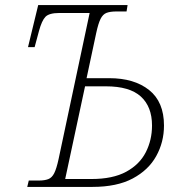

<svg xmlns="http://www.w3.org/2000/svg" viewBox="-20 -734 719 754"><path d="M87 0 93 -25H132Q155 -25 169.5 -30.5Q184 -36 193 -54Q202 -72 210 -109L332 -683H213Q173 -683 158.5 -668Q144 -653 133 -612L116 -549H90L130 -714H481L477 -689H438Q413 -689 398.5 -683.5Q384 -678 375 -660Q366 -642 358 -605L320 -427H409Q507 -427 565.5 -380.5Q624 -334 624 -241Q624 -176 593.5 -121Q563 -66 501 -33Q439 0 343 0ZM236 -31H339Q423 -31 475.5 -59.5Q528 -88 552.5 -136Q577 -184 577 -241Q577 -315 533 -355Q489 -395 396 -395H314Z"/></svg>

Font: Noto Serif ExtraLight
Style: Italic
Weight: 200
Italic angle: -12°
Designer: Monotype Design Team
Foundry: Monotype Imaging Inc.
Version: Version 2.014; ttfautohint (v1.8.4.7-5d5b)